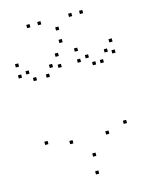

<svg xmlns="http://www.w3.org/2000/svg" viewBox="-140 -1037 899 1147"><g transform="rotate(-15 310.0 -463.5)"><path d="M566.2 -227.4V-247.4H546.2V-227.4ZM566.2 -669.2V-689.2H546.2V-669.2ZM526.8 -613.4V-633.4H506.8V-613.4ZM609.1 -651.5V-671.5H589.1V-651.5ZM609.1 -720V-740H589.1V-720ZM395.6 -720V-740H375.6V-720ZM395.6 -651.5V-671.5H375.6V-651.5ZM479.1 -613.4V-633.4H459.1V-613.4ZM448 -664.6V-684.6H428V-664.6ZM448 -193.2V-213.2H428V-193.2ZM338.8 -85.8V-105.8H318.8V-85.8ZM225.8 -193.2V-213.2H205.8V-193.2ZM225.8 -664.6V-684.6H205.8V-664.6ZM193 -613.4V-633.4H173V-613.4ZM276.5 -651.5V-671.5H256.5V-651.5ZM276.5 -720V-740H256.5V-720ZM30.9 -720V-740H10.9V-720ZM30.9 -651.5V-671.5H10.9V-651.5ZM113.2 -613.4V-633.4H93.2V-613.4ZM80.4 -663.3V-683.3H60.4V-663.3ZM80.4 -227.4V-247.4H60.4V-227.4ZM327.9 21.5V1.5H307.9V21.5ZM483.1 -929.4V-949.4H463.1V-929.4ZM415.6 -929.4V-949.4H395.6V-929.4ZM320 -870.6V-890.6H300V-870.6ZM224.4 -929.4V-949.4H204.4V-929.4ZM156.9 -929.4V-949.4H136.9V-929.4ZM320 -793.6V-813.6H300V-793.6Z"/></g></svg>

Font: Monaspace Xenon Dots Var
Style: Regular
Weight: 400
Designer: Riley Cran and the Lettermatic Team
Version: Version 1.100 (Monaspace Xenon Dots)